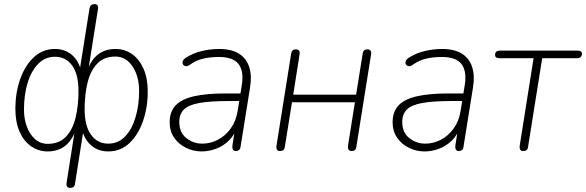

<svg xmlns="http://www.w3.org/2000/svg" viewBox="-20 -731 2860 937"><path d="M322 186Q312 186 307.5 179.5Q303 173 305 161L349 -119H358Q337 -52 301.5 -22Q266 8 213 8Q168 8 132 -17Q96 -42 75.5 -88.5Q55 -135 55 -200Q55 -277 78 -343.5Q101 -410 144.5 -451Q188 -492 248 -492Q301 -492 336 -458.5Q371 -425 380 -364H365L417 -691Q419 -701 425 -706Q431 -711 441 -711Q451 -711 455.5 -705.5Q460 -700 458 -686L407 -365H398Q419 -433 455 -462.5Q491 -492 543 -492Q589 -492 624.5 -467Q660 -442 680.5 -395.5Q701 -349 701 -284Q701 -207 678 -140.5Q655 -74 612 -33Q569 8 508 8Q456 8 420.5 -25.5Q385 -59 376 -120L391 -119L346 166Q345 176 339 181Q333 186 322 186ZM213 -29Q269 -29 302 -64Q335 -99 349 -157.5Q363 -216 363 -286Q363 -369 332 -411.5Q301 -454 248 -454Q200 -454 166 -419Q132 -384 114.5 -325.5Q97 -267 97 -196Q97 -151 111 -113Q125 -75 151 -52Q177 -29 213 -29ZM508 -30Q557 -30 590.5 -65Q624 -100 641.5 -159Q659 -218 659 -288Q659 -334 645 -371.5Q631 -409 605 -432Q579 -455 543 -455Q487 -455 454 -420Q421 -385 407 -326.5Q393 -268 393 -198Q393 -116 424.5 -73Q456 -30 508 -30Z M964 8Q924 8 888 -9.5Q852 -27 830 -59Q808 -91 808 -134Q808 -185 836.5 -216Q865 -247 926 -261Q987 -275 1083 -275H1164L1158 -238H1099Q1006 -238 953 -228.5Q900 -219 877.5 -196.5Q855 -174 855 -136Q855 -84 889.5 -57Q924 -30 967 -30Q1007 -30 1043.5 -49Q1080 -68 1106 -104Q1132 -140 1140 -191L1160 -315Q1171 -383 1144.5 -418Q1118 -453 1048 -453Q1008 -453 972.5 -445Q937 -437 905 -414Q897 -408 889.5 -408Q882 -408 877 -412Q872 -416 871 -422Q870 -428 873 -435Q876 -442 885 -448Q920 -471 963 -481.5Q1006 -492 1050 -492Q1109 -492 1145.5 -469.5Q1182 -447 1196 -404.5Q1210 -362 1200 -302L1154 -15Q1153 -5 1147 0.5Q1141 6 1131 6Q1121 6 1117 -1Q1113 -8 1114 -19L1129 -116H1139Q1126 -74 1098.5 -46.5Q1071 -19 1035.5 -5.5Q1000 8 964 8Z M1346 6Q1336 6 1332 -0.5Q1328 -7 1329 -18L1401 -470Q1403 -481 1408.5 -485.5Q1414 -490 1424 -490Q1435 -490 1439.5 -483.5Q1444 -477 1442 -466L1411 -269H1718L1750 -470Q1752 -481 1757.5 -485.5Q1763 -490 1773 -490Q1784 -490 1788.5 -483.5Q1793 -477 1791 -466L1719 -14Q1718 -4 1712 1Q1706 6 1696 6Q1686 6 1681.5 -0.5Q1677 -7 1678 -18L1712 -232H1405L1370 -14Q1369 -4 1363 1Q1357 6 1346 6Z M2052 8Q2012 8 1976 -9.5Q1940 -27 1918 -59Q1896 -91 1896 -134Q1896 -185 1924.5 -216Q1953 -247 2014 -261Q2075 -275 2171 -275H2252L2246 -238H2187Q2094 -238 2041 -228.5Q1988 -219 1965.5 -196.5Q1943 -174 1943 -136Q1943 -84 1977.5 -57Q2012 -30 2055 -30Q2095 -30 2131.5 -49Q2168 -68 2194 -104Q2220 -140 2228 -191L2248 -315Q2259 -383 2232.5 -418Q2206 -453 2136 -453Q2096 -453 2060.5 -445Q2025 -437 1993 -414Q1985 -408 1977.5 -408Q1970 -408 1965 -412Q1960 -416 1959 -422Q1958 -428 1961 -435Q1964 -442 1973 -448Q2008 -471 2051 -481.5Q2094 -492 2138 -492Q2197 -492 2233.5 -469.5Q2270 -447 2284 -404.5Q2298 -362 2288 -302L2242 -15Q2241 -5 2235 0.5Q2229 6 2219 6Q2209 6 2205 -1Q2201 -8 2202 -19L2217 -116H2227Q2214 -74 2186.5 -46.5Q2159 -19 2123.5 -5.5Q2088 8 2052 8Z M2533 6Q2523 6 2519 -0.5Q2515 -7 2516 -18L2584 -447H2417Q2396 -447 2396 -463Q2396 -474 2402.5 -479Q2409 -484 2419 -484H2799Q2820 -484 2820 -469Q2820 -459 2814 -453Q2808 -447 2797 -447H2626L2557 -14Q2556 -4 2550 1Q2544 6 2533 6Z"/></svg>

Font: Nunito ExtraLight
Style: Italic
Weight: 200
Italic angle: -9°
Designer: Vernon Adams
Foundry: Vernon Adams
Version: Version 3.602